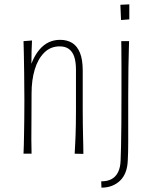

<svg xmlns="http://www.w3.org/2000/svg" viewBox="-20 -706 696 882"><path d="M363 1 323 0Q324 -17 325 -37Q326 -57 327 -81Q328 -105 328.5 -136Q329 -167 329 -204Q329 -240 329 -273Q329 -306 329 -334.5Q329 -363 329 -385Q329 -422 321 -445.5Q313 -469 296.5 -481Q280 -493 254 -493Q212 -493 183 -464Q154 -435 139.5 -386.5Q125 -338 125 -277L102 -264Q102 -313 109 -354Q116 -395 129.5 -426Q143 -457 162 -479Q181 -501 204.5 -512Q228 -523 256 -523Q289 -523 312 -508.5Q335 -494 347.5 -463Q360 -432 360 -382Q360 -358 360 -335Q360 -312 360 -282Q360 -252 360 -205Q360 -166 360.5 -136Q361 -106 361.5 -82Q362 -58 362.5 -38Q363 -18 363 1ZM88 0Q89 -19 89.5 -41Q90 -63 90.5 -92Q91 -121 91.5 -158.5Q92 -196 92 -246Q92 -314 91 -369.5Q90 -425 89.5 -463Q89 -501 88 -517L127 -520Q126 -502 125 -469.5Q124 -437 124 -389.5Q124 -342 125 -277Q125 -211 124.5 -157.5Q124 -104 124 -64.5Q124 -25 125 0ZM446 156 445 127Q474 127 493 116.5Q512 106 522.5 84.5Q533 63 534 32Q535 11 536 -31.5Q537 -74 537.5 -134.5Q538 -195 538 -267Q538 -340 538 -396.5Q538 -453 537.5 -485Q537 -517 537 -517H573Q573 -517 572 -484.5Q571 -452 570 -395Q569 -338 569 -266Q569 -223 569 -185.5Q569 -148 569 -115.5Q569 -83 569 -56.5Q569 -30 568.5 -8.5Q568 13 567 30Q566 61 557 84.5Q548 108 532 123.5Q516 139 494.5 147.5Q473 156 446 156ZM536 -614 533 -684 574 -686V-617Z"/></svg>

Font: Truculenta Thin
Style: Regular
Weight: 250
Version: Version 1.002